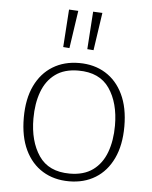

<svg xmlns="http://www.w3.org/2000/svg" viewBox="-52 -741 629 794"><g transform="rotate(5 263.0 -344.0)"><path d="M264 10Q201.5 10 154.5 -18.8Q107.5 -47.5 81.2 -102.5Q55 -157.5 55 -236Q55 -314 81.2 -368.8Q107.5 -423.5 154.5 -452.2Q201.5 -481 264 -481Q326.5 -481 373.2 -452.2Q420 -423.5 446.2 -368.8Q472.5 -314 472.5 -236Q472.5 -157.5 446.2 -102.5Q420 -47.5 373.2 -18.8Q326.5 10 264 10ZM264 -22Q322.5 -22 360 -49.2Q397.5 -76.5 415.5 -125Q433.5 -173.5 433.5 -236Q433.5 -330 392.5 -389.8Q351.5 -449.5 263.5 -449.5Q205 -449.5 167.8 -422.2Q130.5 -395 112.8 -346.8Q95 -298.5 95 -236Q95 -142 135.8 -82Q176.5 -22 264 -22ZM318 -539 292 -541 302.5 -697.5 341 -695.5ZM218 -539 192 -541 202.5 -697.5 241 -695.5Z"/></g></svg>

Font: Karla ExtraLight
Style: Regular
Weight: 250
Designer: Jonathan Pinhorn
Version: Version 2.004;gftools[0.9.33]